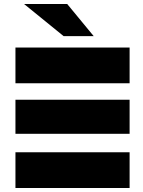

<svg xmlns="http://www.w3.org/2000/svg" viewBox="-20 -937 713 957"><path d="M57 -440H626V-270H57ZM57 -700H626V-522H57ZM57 0H626V-178H57ZM297 -757 100 -917H315L447 -757Z"/></svg>

Font: Montserrat-Alt1 Black
Style: Regular
Weight: 900
Designer: Differentunic
Foundry: Differentunic
Version: Version 7.222